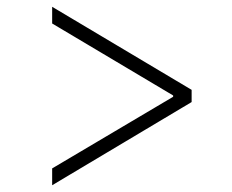

<svg xmlns="http://www.w3.org/2000/svg" viewBox="-20 -568 685 568"><path d="M546.9 -266.1V-302.2L134.3 -547.9V-498.5L492.2 -285.6V-281.7L134.3 -69.8V-20Z"/></svg>

Font: Raveo ExtraLight
Style: Regular
Weight: 200
Designer: Jakub Foglar, Rasmus Andersson (Inter)
Foundry: Jakubfoglar.com
Version: Version 1.100;Glyphs 3.2.3 (3260)